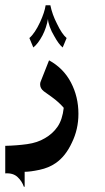

<svg xmlns="http://www.w3.org/2000/svg" viewBox="-20 -457 399 732"><path d="M192 165Q166 183 130.5 190.5Q95 198 74 198V255H71Q64 234 47 218Q30 202 0 204V99Q44 98 83.5 92.5Q123 87 151 70Q181 53 199.5 26Q218 -1 223 -46Q204 -68 179 -86Q154 -104 147 -109Q133 -120 133 -135Q133 -142 135 -146L167 -227Q222 -197 250.5 -142.5Q279 -88 279 -23Q279 36 254 87Q230 139 192 165ZM187 -319Q176 -337 169.5 -355.5Q163 -374 163 -385Q157 -351 142 -322Q125 -290 107 -276L92 -312Q113 -330 133 -373Q150 -410 154 -437H172Q179 -402 197 -367Q216 -327 234 -312L219 -276Q204 -288 187 -319Z"/></svg>

Font: Katibeh
Style: Regular
Weight: 400
Designer: Arabic design by Kourosh Beigpour, Latin design by Eduardo Tunni, engineering by Lasse Fister
Version: Version 1.0010g